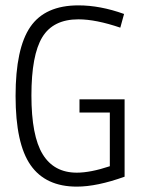

<svg xmlns="http://www.w3.org/2000/svg" viewBox="-20 -685 540 715"><path d="M272 -665Q353 -665 442 -633L428 -582Q337 -613 272 -613Q178 -613 137.5 -546.5Q97 -480 97 -329.5Q97 -179 139 -110.5Q181 -42 266 -42Q317 -42 389 -66V-266H276V-315H444V-27Q341 10 266 10Q150 10 94 -70Q38 -150 38 -327.5Q38 -505 93 -585Q148 -665 272 -665Z"/></svg>

Font: Lekton
Style: Regular
Weight: 400
Designer: Paolo Mazzetti, Luciano Perondi, Raffaele Flato, Elena Papassissa, Emilio Macchia, Michela Povoleri, Tobias Seemiller, R
Version: Version 34.000